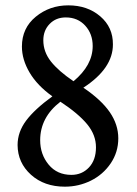

<svg xmlns="http://www.w3.org/2000/svg" viewBox="-20 -683 509 714"><path d="M221.2 11.2Q144.5 11.2 95.2 -33.2Q45.9 -77.6 45.4 -143.6Q45.4 -191.9 77.1 -234.4Q108.9 -276.9 174.8 -324.7Q118.7 -364.7 90.1 -413.1Q61.5 -461.4 61.5 -509.8Q61.5 -578.6 113 -620.8Q164.6 -663.1 233.9 -663.1Q305.2 -663.1 352.8 -622.3Q400.4 -581.5 399.9 -518.1Q400.4 -428.7 290 -356.9Q356.4 -312 388.2 -265.9Q419.9 -219.7 419.9 -168.5Q419.9 -117.2 391.6 -75.4Q363.3 -33.7 317.9 -11.2Q272.5 11.2 221.2 11.2ZM141.1 -533.2Q141.1 -490.2 169.4 -454.3Q197.8 -418.5 253.4 -380.9Q324.7 -440.4 324.7 -511.7Q324.7 -557.1 296.9 -587.6Q269 -618.2 224.6 -618.2Q188 -618.2 164.6 -594Q141.1 -569.8 141.1 -533.2ZM245.6 -32.7Q284.7 -32.7 310.8 -60.3Q336.9 -87.9 336.9 -135.3Q336.9 -181.2 304.2 -220.9Q271.5 -260.7 204.6 -304.7Q129.4 -246.6 129.4 -161.6Q129.4 -108.9 160.9 -70.8Q192.4 -32.7 245.6 -32.7Z"/></svg>

Font: Elstob 6pt Medium
Style: Regular
Weight: 500
Designer: Peter S. Baker
Version: Version 1.015